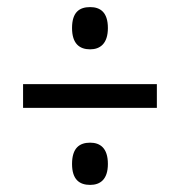

<svg xmlns="http://www.w3.org/2000/svg" viewBox="-20 -628 507 541"><path d="M234 -489C262 -489 284 -505 284 -549C284 -594 262 -608 234 -608C204 -608 183 -594 183 -549C183 -505 204 -489 234 -489ZM45 -324H422V-391H45ZM234 -107C262 -107 284 -122 284 -166C284 -211 262 -226 234 -226C204 -226 183 -211 183 -166C183 -122 204 -107 234 -107Z"/></svg>

Font: Noto Serif Devanagari Condensed
Style: Bold
Weight: 700
Width: 3
Designer: Universal Thirst, Indian Type Foundry and the Monotype Design Team
Foundry: Monotype Imaging Inc.
Version: Version 2.004